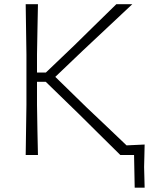

<svg xmlns="http://www.w3.org/2000/svg" viewBox="-20 -733 732 908"><path d="M101.5 0Q102.5 -60 103.2 -115.8Q104 -171.5 105 -237V-475Q104 -541 103.2 -596.8Q102.5 -652.5 101.5 -713H159.5Q158.5 -652.5 157.2 -596.8Q156 -541 155 -475V-390H197L332.5 -519.5Q379 -565 424.5 -609.8Q470 -654.5 530 -713H605.5Q545 -656 487.2 -602Q429.5 -548 372.5 -494.5L241.5 -369.5L388 -226.5Q432 -185 483 -136.5Q534 -88 578.5 -45.5L664 -49.5Q663.5 -21.5 662.8 5Q662 31.5 661.5 56.5Q662 81 662.8 105.8Q663.5 130.5 664 154.5H617L614 0H549Q494 -54 446.8 -101Q399.5 -148 354.5 -192.5L196.5 -346H155V-237Q156 -171.5 157 -116Q158 -60.5 159.5 0Z"/></svg>

Font: Commissioner Loud ExtraLight
Style: Regular
Weight: 200
Designer: Kostas Bartsokas
Foundry: Kostas Bartsokas
Version: Version 1.000; ttfautohint (v1.8.3)